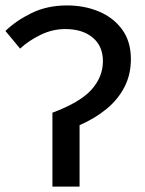

<svg xmlns="http://www.w3.org/2000/svg" viewBox="-20 -687 535 707"><path d="M173 0V-272Q275 -310 317 -357Q359 -404 359 -462Q359 -517 321.5 -548.5Q284 -580 220 -580Q173 -580 129 -558.5Q85 -537 54 -508L0 -573Q39 -611 96.5 -639Q154 -667 227 -667Q291 -667 344.5 -644.5Q398 -622 430 -578Q462 -534 462 -469Q462 -413 438.5 -367Q415 -321 372.5 -286Q330 -251 273 -226V0Z"/></svg>

Font: Mada Medium
Style: Regular
Weight: 500
Designer: Khaled Hosny
Version: Version 1.5